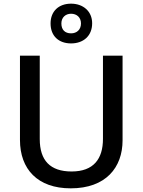

<svg xmlns="http://www.w3.org/2000/svg" viewBox="-20 -1018 778 1048"><path d="M368 -781C434 -781 483 -821 483 -891C483 -957 433 -998 368 -998C301 -998 256 -957 256 -890C256 -821 301 -781 368 -781ZM368 -836C334 -836 315 -856 315 -890C315 -923 338 -943 368 -943C399 -943 422 -923 422 -890C422 -856 399 -836 368 -836ZM649 -252V-714H542V-260C542 -151 491 -82 371 -82C254 -82 197 -142 197 -259V-714H89V-254C89 -95 185 10 366 10C558 10 649 -104 649 -252Z"/></svg>

Font: Noto Sans Bassa Vah Medium
Style: Regular
Weight: 500
Designer: Monotype Design Team
Foundry: Monotype Imaging Inc.
Version: Version 2.002